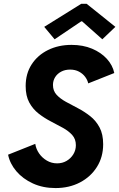

<svg xmlns="http://www.w3.org/2000/svg" viewBox="-20 -958 613 986"><path d="M265.1 7.8Q200.7 7.8 148.9 -15.9Q97.2 -39.6 64 -78.6Q30.8 -117.7 21.5 -163.6L161.1 -219.2Q165 -192.9 180.7 -170.2Q196.3 -147.5 220.5 -133.3Q244.6 -119.1 273.4 -119.1Q300.3 -119.1 322 -131.8Q343.7 -144.5 356.7 -165.8Q369.6 -187 369.6 -212.4Q369.6 -243.7 351.1 -264.4Q332.5 -285.2 303 -301.5Q273.4 -317.9 240.7 -334.7Q208 -351.6 178.5 -374.5Q148.9 -397.5 130.4 -431.4Q111.8 -465.3 111.8 -516.1Q111.8 -580.1 142.6 -627.4Q173.3 -674.8 226.8 -701.2Q280.3 -727.5 347.2 -727.5Q406.3 -727.5 452.6 -708Q499 -688.5 528.8 -655.8Q558.6 -623 566.9 -583L433.1 -529.8Q429.2 -547.4 417.2 -563.5Q405.3 -579.6 385.7 -590.1Q366.2 -600.6 339.8 -600.6Q314 -600.6 294.2 -590.1Q274.4 -579.6 263.2 -561.8Q252 -543.9 252 -521.5Q252 -491.7 270.5 -471.4Q289.1 -451.2 318.6 -435.1Q348.1 -418.9 380.9 -401.9Q413.6 -384.8 443.1 -361.6Q472.7 -338.4 491.2 -303.7Q509.8 -269 509.8 -217.3Q509.8 -151.9 478 -101.1Q446.3 -50.3 390.9 -21.2Q335.5 7.8 265.1 7.8ZM260.5 -756.2 207.1 -820.1 397.1 -938.4H425L572.5 -820.1L505.5 -756.2L401.7 -848.3H397Z"/></svg>

Font: Reddit Sans
Style: Italic
Weight: 400
Italic angle: -11.25°
Designer: Stephen Hutchings
Version: Version 1.013